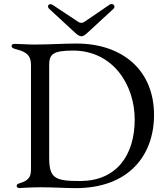

<svg xmlns="http://www.w3.org/2000/svg" viewBox="-20 -954 841 978"><path d="M365.4 4.3C635.3 4.3 764.6 -161.9 764.6 -368.6C764.6 -596.2 604 -732.2 369.3 -732.2C308.9 -732.2 229 -727.3 170.1 -727.3H137.8C98 -728.3 74.2 -730.5 54 -730.5C44.4 -730.5 39.1 -726.6 39.1 -719.8C39.1 -711.6 44 -707.7 62.9 -703.1C122.5 -687.9 135.7 -666.2 137.8 -627.8V-128.2V-118.6V-89.8C136.7 -55.4 129.6 -35.9 82 -21.3C70.7 -17.8 65 -15.3 65 -7.1C65 -1.4 68.9 3.9 78.8 3.9C90.9 3.9 121.1 0.4 183.9 0H189.3C246.1 0 322.4 4.3 365.4 4.3ZM230.5 -153.1V-622.9C230.5 -677.2 249.3 -696 349.8 -696.4C555.8 -697.4 666.5 -521 666.2 -344.5C665.8 -161.9 572.4 -33.4 391.7 -32C257.1 -31.2 230.5 -46.9 230.5 -153.1ZM230.5 -909.1 359.7 -789.8C390.6 -761 400.6 -763.8 428.6 -789.8L557.9 -909.1C571.7 -921.5 555.8 -942.1 537.3 -929.7L410.9 -843.4C399.5 -835.6 389.6 -835.2 378.2 -843L248.2 -929C229.4 -941.1 216.3 -921.9 230.5 -909.1Z"/></svg>

Font: Margiela Serif Text
Style: Regular
Weight: 400
Designer: Andreas Faust, Stefan Endress
Version: Version 1.002;FEAKit 1.0